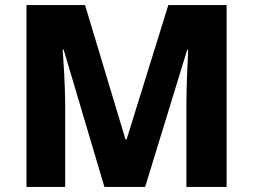

<svg xmlns="http://www.w3.org/2000/svg" viewBox="-20 -734 994 754"><path d="M390 0H550L715 -538H719C717 -498 712 -393 712 -326V0H870V-714H641L477 -186H473L314 -714H84V0H236V-322C236 -395 229 -499 226 -539H230Z"/></svg>

Font: Noto Sans Gurmukhi ExtraBold
Style: Regular
Weight: 800
Designer: Jelle Bosma - Monotype Design Team
Foundry: Monotype Imaging Inc.
Version: Version 2.004